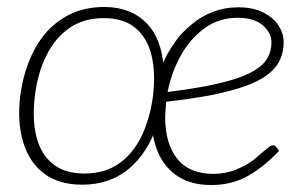

<svg xmlns="http://www.w3.org/2000/svg" viewBox="-20 -524 879 551"><path d="M216 6Q149 6 106.5 -26Q64 -58 46.5 -116Q29 -174 38 -248Q48 -324 79 -382Q110 -440 161 -472Q212 -504 279 -504Q357 -504 403 -455Q449 -406 451 -307L430 -164Q404 -85 349.5 -39.5Q295 6 216 6ZM223 -26Q280 -26 320.5 -54Q361 -82 385.5 -132Q410 -182 419 -248Q427 -314 415 -364.5Q403 -415 369 -443.5Q335 -472 278 -472Q220 -472 179 -443.5Q138 -415 113 -364.5Q88 -314 80 -248Q72 -182 84.5 -132Q97 -82 131 -54Q165 -26 223 -26ZM586 7Q530 7 492 -17Q454 -41 434.5 -84.5Q415 -128 415 -187Q415 -206 416.5 -225Q418 -244 423 -263Q430 -301 444.5 -336Q459 -371 481 -401Q491 -417 504 -430Q517 -443 530 -454Q557 -477 591 -490Q625 -503 664 -503Q707 -503 736 -488Q765 -473 779.5 -450.5Q794 -428 794 -403Q794 -371 780 -345.5Q766 -320 732 -299Q703 -282 659.5 -269Q616 -256 564 -247Q512 -238 457 -232Q456 -221 455 -208.5Q454 -196 454 -188Q454 -112 488.5 -68.5Q523 -25 593 -25Q628 -25 659 -38Q690 -51 710 -67Q718 -74 728.5 -83Q739 -92 748.5 -99.5Q758 -107 763 -107Q766 -107 768 -106Q770 -105 773 -102L781 -91Q735 -43 689.5 -18Q644 7 586 7ZM461 -260Q511 -266 558.5 -274.5Q606 -283 645 -294.5Q684 -306 709 -321Q737 -338 748 -358Q759 -378 759 -402Q759 -430 734 -451.5Q709 -473 662 -473Q608 -473 566.5 -442.5Q525 -412 498.5 -364Q472 -316 461 -260Z"/></svg>

Font: Aleo ExtraLight
Style: Italic
Weight: 250
Italic angle: -7°
Designer: Alessio Laiso
Foundry: Alessio Laiso
Version: Version 2.001;gftools[0.9.29]